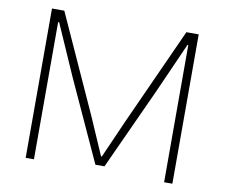

<svg xmlns="http://www.w3.org/2000/svg" viewBox="-80 -839 1096 937"><g transform="rotate(10 467.5 -370.0)"><path d="M104 -740H165L384 -257L465 -71H469L551 -257L770 -740H831V0H790V-680H786L675 -430L490 -26H445L260 -430L150 -680H145V0H104Z"/></g></svg>

Font: Encode Sans Wide
Style: Thin
Weight: 100
Designer: Pablo Impallari, Andres Torresi
Foundry: Pablo Impallari, Andres Torresi
Version: Version 1.000; ttfautohint (v1.00) -l 8 -r 50 -G 200 -x 14 -